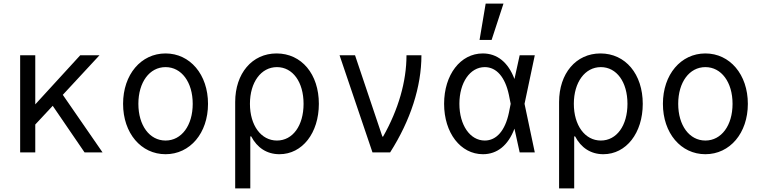

<svg xmlns="http://www.w3.org/2000/svg" viewBox="-20 -847 4240 1067"><path d="M92 0H176V-155L273 -259L450 0H550L329 -320L533 -540H426L176 -267V-540H92Z M900 10C1036 10 1136 -107 1136 -270C1136 -433 1036 -550 900 -550C764 -550 664 -433 664 -270C664 -107 764 10 900 10ZM900 -66C811 -66 749 -150 749 -270C749 -390 811 -474 900 -474C989 -474 1051 -390 1051 -270C1051 -150 989 -66 900 -66Z M1376 -89C1409 -26 1463 10 1533 10C1660 10 1752 -108 1752 -270C1752 -435 1656 -550 1517 -550C1381 -550 1287 -439 1287 -280V200H1371V-89ZM1369 -270C1369 -390 1431 -474 1519 -474C1607 -474 1667 -391 1667 -270C1667 -149 1607 -66 1519 -66C1431 -66 1369 -150 1369 -270Z M2050 0H2148C2262 -179 2322 -366 2322 -540H2239C2239 -394 2194 -238 2109 -88H2105L1953 -540H1867Z M2663 -550C2539 -550 2448 -432 2448 -270C2448 -109 2539 10 2664 10C2743 10 2804 -39 2839 -132L2868 0H2952L2895 -270L2952 -540H2868L2839 -408C2804 -501 2743 -550 2663 -550ZM2808 -220C2787 -121 2739 -66 2674 -66C2592 -66 2533 -152 2533 -270C2533 -388 2592 -474 2674 -474C2739 -474 2787 -419 2808 -320L2818 -270ZM2778 -827H2679L2645 -625H2712Z M3176 -89C3209 -26 3263 10 3333 10C3460 10 3552 -108 3552 -270C3552 -435 3456 -550 3317 -550C3181 -550 3087 -439 3087 -280V200H3171V-89ZM3169 -270C3169 -390 3231 -474 3319 -474C3407 -474 3467 -391 3467 -270C3467 -149 3407 -66 3319 -66C3231 -66 3169 -150 3169 -270Z M3900 10C4036 10 4136 -107 4136 -270C4136 -433 4036 -550 3900 -550C3764 -550 3664 -433 3664 -270C3664 -107 3764 10 3900 10ZM3900 -66C3811 -66 3749 -150 3749 -270C3749 -390 3811 -474 3900 -474C3989 -474 4051 -390 4051 -270C4051 -150 3989 -66 3900 -66Z"/></svg>

Font: CommitMono
Style: 400Regular
Weight: 400
Monospace: yes
Designer: Eigil Nikolajsen
Foundry: Eigil Nikolajsen
Version: Version 1.143